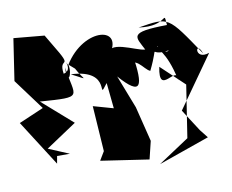

<svg xmlns="http://www.w3.org/2000/svg" viewBox="-75 -710 1048 868"><g transform="rotate(-10 449.0 -276.0)"><path d="M300 -420 270 -469C310 -370 359 -361 265 -408C460 -400 353 -255 418 -341L430 -223L338 -249L352 -40L328 0L549 33L569 -49L529 -210L470 -362C565 -254 579 -298 556 -445C540 -472 540 -488 512 -393C566 -447 593 -371 622 -361C686 -493 618 -420 720 -438C702 -418 659 -479 675 -464C663 -450 708 -444 739 -299C747 -372 637 -236 665 -372L771 -272L734 -32L592 62L826 -20L796 -58L731 -159L898 -395C823 -369 845 -469 871 -397C741 -589 748 -586 604 -563C739 -544 726 -631 732 -552C551 -550 584 -524 616 -460C576 -460 448 -539 447 -456C548 -582 358 -610 261 -451C231 -504 287 -427 234 -416C221 -503 288 -421 208 -552L179 -601L38 -614L9 -422L114 -280L0 -231L134 -21L140 -55H199L104 -95L245 -189L106 -311C311 -296 265 -301 245 -443C241 -355 273 -406 262 -453Z"/></g></svg>

Font: Asimov Silicon
Style: Regular
Weight: 400
Designer: Google
Version: Version 2.000980; 2014